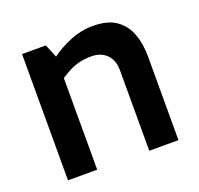

<svg xmlns="http://www.w3.org/2000/svg" viewBox="-101 -656 795 766"><g transform="rotate(-20 296.5 -272.5)"><path d="M63 0V-536H164L187 -480Q220 -505 267.5 -525Q315 -545 366 -545Q429 -545 465 -519.5Q501 -494 516.5 -451Q532 -408 532 -357V0H408V-342Q408 -371 397 -391Q386 -411 366.5 -422Q347 -433 319 -433Q293 -433 270.5 -428Q248 -423 228 -413Q208 -403 187 -389V0Z"/></g></svg>

Font: Exo Thin SemiBold
Style: Regular
Weight: 600
Version: Version 2.000